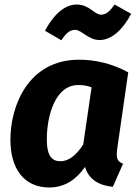

<svg xmlns="http://www.w3.org/2000/svg" viewBox="-20 -812 612 849"><path d="M421 -635C475 -635 525 -684 560 -751L487 -792C466 -763 450 -747 427 -747C397 -747 376 -792 319 -792C261 -792 212 -739 179 -676L251 -634C271 -663 287 -680 312 -680C342 -680 369 -635 421 -635ZM330 -548C106 -548 26 -346 26 -194C26 -66 86 17 198 17C269 17 319 -21 356 -74C372 -17 421 9 479 14L524 -88C495 -99 494 -117 498 -152L547 -492C478 -530 403 -548 330 -548ZM326 -436C349 -436 365 -433 385 -426L348 -173C318 -127 285 -99 247 -99C212 -99 187 -120 187 -195C187 -298 223 -436 326 -436Z"/></svg>

Font: Fira Sans
Style: Bold Italic
Weight: 700
Italic angle: -8°
Designer: bBox Type GmbH & Carrois Corporate GbR & Edenspiekermann AG
Foundry: bBox Type GmbH & Carrois Corporate GbR & Edenspiekermann AG
Version: Version 4.301;PS 004.301;hotconv 1.0.88;makeotf.lib2.5.64775